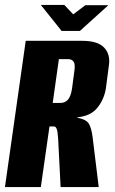

<svg xmlns="http://www.w3.org/2000/svg" viewBox="-22 -756 464 776"><path d="M-2 0 82 -591H311Q373 -591 399 -563.5Q425 -536 418 -491L406 -399Q399 -355 372 -321Q345 -287 291 -282V-280Q325 -274 336 -257.5Q347 -241 352 -204L377 0H223L213 -195Q212 -210 210.5 -221Q209 -232 205.5 -238.5Q202 -245 195 -245H178L143 0ZM191 -340H222Q241 -340 252.5 -353Q264 -366 269 -397L278 -465Q283 -495 276 -506Q269 -517 253 -517H216ZM227 -631 143 -736H238L274 -698L323 -735H416L301 -631Z"/></svg>

Font: Alumni Sans ExtraBold
Style: Italic
Weight: 800
Italic angle: -8°
Designer: Robert E. Leuschke
Foundry: Robert E. Leuschke
Version: Version 1.016